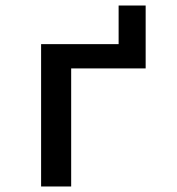

<svg xmlns="http://www.w3.org/2000/svg" viewBox="-20 -676 640 696"><path d="M129 0H238V-428H508V-656H410V-516H129Z"/></svg>

Font: IBM Mono Medium
Style: Regular
Weight: 500
Monospace: yes
Designer: Mike Abbink, Paul van der Laan, Pieter van Rosmalen
Foundry: Bold Monday
Version: Version 2.3